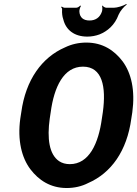

<svg xmlns="http://www.w3.org/2000/svg" viewBox="-20 -935 690 965"><path d="M640 -339 645 -371C660 -481 640 -568 596 -627C555 -681 497 -721 414 -721C376 -721 340 -713 307 -697C191 -647 109 -534 87 -371L82 -339C67 -230 89 -142 133 -84C174 -30 233 10 315 10C353 10 390 2 423 -15C538 -65 618 -175 640 -339ZM331 -110C310 -110 292 -115 277 -125C227 -159 216 -239 230 -339L235 -372C252 -498 300 -600 397 -600C495 -600 514 -498 497 -372L492 -339C475 -214 428 -110 331 -110ZM430 -832C399 -832 381 -847 379 -876C378 -884 383 -900 387 -905L383 -907C379 -902 370 -896 363 -896H305C300 -896 293 -900 290 -902L287 -899C290 -897 293 -891 292 -886C291 -869 293 -852 298 -838C311 -784 354 -751 419 -751C440 -751 461 -755 480 -762C520 -778 557 -809 576 -861C584 -880 604 -903 617 -912L615 -915C601 -906 569 -896 552 -896H515C508 -896 498 -902 496 -907L493 -905C495 -900 495 -884 492 -876C482 -847 460 -832 430 -832Z"/></svg>

Font: Asimov
Style: EdgeNarIt
Weight: 500
Designer: Google
Version: Version 2.000980: 2014